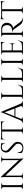

<svg xmlns="http://www.w3.org/2000/svg" viewBox="2690 -3450 773 6194"><g transform="rotate(-90 3077.0 -352.5)"><path d="M73 -10Q99 -10 117.5 -28.5Q136 -47 137 -73V-628Q136 -654 117.5 -672Q99 -690 73 -690H60V-700H279V-690H266Q240 -690 221.5 -672Q203 -654 202 -628V-73Q202 -47 221 -28.5Q240 -10 266 -10H279V0H60V-10Z M1116 -690Q1091 -690 1073 -672.5Q1055 -655 1054 -630V-114Q1054 -56 1061 -4L1063 14H1054L509 -568V-70Q509 -45 527 -27.5Q545 -10 570 -10H589V0H383V-10H402Q427 -10 445 -27.5Q463 -45 463 -71V-590Q463 -651 456 -699L454 -715H464L1009 -133V-629Q1008 -655 990 -672.5Q972 -690 947 -690H928V-700H1134V-690Z M1240 -41Q1237 -55 1237 -95Q1237 -135 1252 -180H1261Q1260 -169 1260 -158Q1260 -97 1297 -56.5Q1334 -16 1395 -16Q1458 -16 1498.5 -54Q1539 -92 1539 -149.5Q1539 -207 1500 -243L1308 -421Q1254 -471 1254 -542Q1254 -613 1301.5 -663.5Q1349 -714 1430 -714Q1468 -714 1516 -704H1555V-581H1546Q1546 -628 1513.5 -656Q1481 -684 1430 -684Q1379 -684 1344.5 -650Q1310 -616 1310 -565Q1310 -514 1350 -477L1547 -295Q1597 -249 1597 -169Q1597 -89 1546 -37.5Q1495 14 1410 14Q1366 14 1316.5 0.5Q1267 -13 1240 -41Z M2244 -611Q2244 -635 2227 -652.5Q2210 -670 2187 -671H1997V-72Q1998 -46 2016.5 -28Q2035 -10 2061 -10H2074V0H1855V-10H1868Q1894 -10 1912.5 -28Q1931 -46 1932 -71V-671H1742Q1718 -670 1701.5 -652.5Q1685 -635 1685 -611V-594L1675 -593V-719Q1690 -713 1727 -707Q1764 -701 1795 -701H2133Q2182 -701 2214.5 -708.5Q2247 -716 2254 -719V-593L2244 -594Z M2918 -10H2926V0H2701V-10H2710Q2731 -10 2741.5 -23.5Q2752 -37 2752 -49Q2752 -61 2748 -73L2684 -243H2414L2347 -72Q2343 -60 2343 -48.5Q2343 -37 2353.5 -23.5Q2364 -10 2385 -10H2394V0H2193V-10H2202Q2227 -10 2251 -26Q2275 -42 2290 -73L2516 -611Q2553 -692 2553 -714H2562L2830 -73Q2844 -42 2868 -26Q2892 -10 2918 -10ZM2426 -273H2672L2552 -594Z M2988 -10Q3014 -10 3032.5 -28.5Q3051 -47 3052 -73V-627Q3051 -653 3032.5 -671.5Q3014 -690 2988 -690H2975V-700H3194V-690H3181Q3145 -690 3126 -659Q3117 -644 3117 -627V-31H3260Q3334 -31 3373 -64Q3412 -97 3438 -162H3448L3390 0H2975V-10Z M3535 -10Q3561 -10 3579.5 -28.5Q3598 -47 3599 -73V-627Q3598 -653 3579.5 -671.5Q3561 -690 3535 -690H3522V-700H3741V-690H3728Q3692 -690 3673 -659Q3664 -644 3664 -627V-31H3807Q3881 -31 3920 -64Q3959 -97 3985 -162H3995L3937 0H3522V-10Z M4082 -10Q4108 -10 4126.5 -28.5Q4145 -47 4146 -73V-628Q4145 -654 4126.5 -672Q4108 -690 4082 -690H4069V-700H4288V-690H4275Q4249 -690 4230.5 -672Q4212 -654 4211 -628V-73Q4211 -47 4230 -28.5Q4249 -10 4275 -10H4288V0H4069V-10Z M4420 -10Q4446 -10 4464.5 -28.5Q4483 -47 4484 -73V-633Q4484 -657 4465 -673.5Q4446 -690 4420 -690H4408L4407 -700H4700Q4731 -700 4767.5 -706Q4804 -712 4819 -718V-592H4809V-610Q4809 -634 4792.5 -651Q4776 -668 4753 -669H4549V-360H4718Q4738 -361 4752 -375Q4766 -389 4766 -410V-424H4776V-266H4766V-281Q4766 -301 4752.5 -315Q4739 -329 4719 -330H4549V-31H4692Q4766 -31 4805 -64Q4844 -97 4870 -162H4880L4822 0H4407V-10Z M5180 -669H5116V-73Q5116 -47 5134.5 -28.5Q5153 -10 5180 -10H5192L5193 0H4974V-10H4987Q5013 -10 5031.5 -28Q5050 -46 5051 -72V-627Q5050 -653 5031.5 -671.5Q5013 -690 4987 -690H4974V-700H5244Q5335 -700 5387 -649.5Q5439 -599 5439 -518.5Q5439 -438 5389.5 -379.5Q5340 -321 5269 -321Q5284 -314 5304.5 -293.5Q5325 -273 5341 -251Q5427 -128 5453 -99.5Q5479 -71 5490 -60.5Q5501 -50 5514 -40Q5527 -30 5540 -24Q5569 -10 5602 -10V0H5547Q5504 0 5467 -15.5Q5430 -31 5411.5 -47.5Q5393 -64 5379.5 -79.5Q5366 -95 5305 -183Q5244 -271 5234 -283.5Q5224 -296 5213 -308Q5181 -342 5149 -342V-352Q5157 -351 5170 -351Q5183 -351 5202 -352Q5326 -355 5358 -456Q5364 -476 5364 -493.5Q5364 -511 5364 -516Q5362 -583 5329 -624Q5296 -665 5240 -668Q5216 -669 5180 -669Z M6125 -611Q6125 -635 6108 -652.5Q6091 -670 6068 -671H5878V-72Q5879 -46 5897.5 -28Q5916 -10 5942 -10H5955V0H5736V-10H5749Q5775 -10 5793.5 -28Q5812 -46 5813 -71V-671H5623Q5599 -670 5582.5 -652.5Q5566 -635 5566 -611V-594L5556 -593V-719Q5571 -713 5608 -707Q5645 -701 5676 -701H6014Q6063 -701 6095.5 -708.5Q6128 -716 6135 -719V-593L6125 -594Z"/></g></svg>

Font: Cinzel Decorative
Style: Regular
Weight: 400
Designer: Natanael Gama
Version: Version 1.002;PS 001.002;hotconv 1.0.56;makeotf.lib2.0.21325